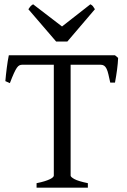

<svg xmlns="http://www.w3.org/2000/svg" viewBox="-20 -872 591 892"><path d="M149.9 0V-21Q172.4 -25.4 187.7 -30.3Q203.1 -35.2 212.4 -39.8Q221.7 -44.4 225.8 -48.6Q230 -52.7 230 -56.2V-571.3H84Q76.7 -571.3 70.6 -568.6Q64.5 -565.9 58.3 -557.1Q52.2 -548.3 44.4 -531.2Q36.6 -514.2 25.9 -485.8L4.9 -495.1Q7.3 -523.9 11.5 -556.6Q15.6 -589.4 21 -615.2H514.2L528.8 -603Q527.8 -578.1 523.9 -548.6Q520 -519 514.2 -488.3H492.2Q487.3 -510.7 483.6 -526.6Q480 -542.5 475.1 -552.5Q470.2 -562.5 463.6 -566.9Q457 -571.3 446.8 -571.3H308.1V-56.2Q308.1 -49.8 325.7 -40Q343.3 -30.3 388.2 -21V0ZM293 -679.2H240.7L111.8 -829.1Q115.2 -834 117.7 -837.4Q120.1 -840.8 122.3 -843.3Q124.5 -845.7 127.2 -847.7Q129.9 -849.6 133.8 -852.1L268.1 -749L399.9 -852.1Q408.2 -847.7 411.6 -843.3Q415 -838.9 420.9 -829.1Z"/></svg>

Font: Gentium Plus Am
Style: Regular
Weight: 400
Designer: J. Victor Gaultney, Annie Olsen, Iska Routamaa, Becca Hirsbrunner
Foundry: SIL International
Version: Version 5.000